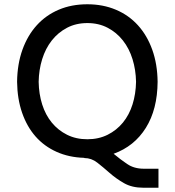

<svg xmlns="http://www.w3.org/2000/svg" viewBox="-20 -730 818 899"><path d="M653 60H722V149H651Q598 149 560.5 127.5Q523 106 493 79.5Q463 53 435.5 31.5Q408 10 375 10L374 9Q303 7 245 -19Q187 -45 146.5 -91Q106 -137 83.5 -202Q61 -267 60 -347Q61 -430 85 -497Q109 -564 152 -611.5Q195 -659 255 -684.5Q315 -710 389 -710Q462 -710 522.5 -684.5Q583 -659 626 -611.5Q669 -564 693 -497Q717 -430 718 -347Q717 -218 663 -131.5Q609 -45 512 -10Q543 16 575.5 38Q608 60 653 60ZM617 -347Q616 -403 600.5 -453Q585 -503 555.5 -540.5Q526 -578 484 -600Q442 -622 389 -622Q336 -622 294 -600Q252 -578 222.5 -540.5Q193 -503 177.5 -453Q162 -403 161 -347Q162 -290 177.5 -241Q193 -192 222.5 -156Q252 -120 294 -99Q336 -78 389 -78Q442 -78 484 -99Q526 -120 555.5 -156Q585 -192 600.5 -241Q616 -290 617 -347Z"/></svg>

Font: Baumans
Style: Regular
Weight: 400
Designer: Henadij Zarechnjuk
Foundry: Cyreal (www.cyreal.org)
Version: Version 001.002